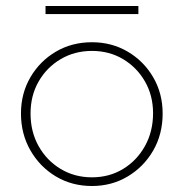

<svg xmlns="http://www.w3.org/2000/svg" viewBox="-20 -611 613 641"><path d="M287 10Q220 10 166.5 -22Q113 -54 81.5 -109Q50 -164 50 -232Q50 -299 81.5 -353Q113 -407 166.5 -438.5Q220 -470 287 -470Q353 -470 406.5 -438.5Q460 -407 491.5 -353Q523 -299 523 -232Q523 -163 491.5 -108.5Q460 -54 406.5 -22Q353 10 287 10ZM287 -19Q345 -19 391 -47Q437 -75 464 -123.5Q491 -172 491 -233Q491 -292 464 -339Q437 -386 391 -413.5Q345 -441 287 -441Q229 -441 182.5 -413.5Q136 -386 109 -339Q82 -292 82 -232Q82 -171 109 -123Q136 -75 182.5 -47Q229 -19 287 -19ZM132 -591H442V-564H132Z"/></svg>

Font: Outfit Thin
Style: Regular
Weight: 100
Designer: Rodrigo Fuenzalida
Foundry: fragTYPE
Version: Version 1.100;gftools[0.9.27]